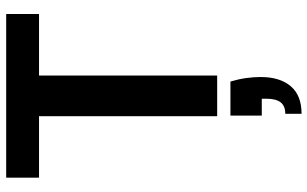

<svg xmlns="http://www.w3.org/2000/svg" viewBox="-212 -528 1020 637"><g transform="rotate(-90 298.5 -210.0)"><path d="M231 0V-591H27V-700H570V-591H366V0ZM239 280V226Q265 226 277 210.5Q289 195 289 163V148H233V44H346Q354 71 357.5 96Q361 121 361 144Q361 208 330.5 244Q300 280 239 280Z"/></g></svg>

Font: DM Sans 18pt
Style: Bold
Weight: 700
Designer: Colophon Foundry, Jonny Pinhorn
Foundry: Colophon Foundry
Version: Version 4.004;gftools[0.9.30]